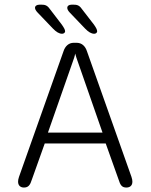

<svg xmlns="http://www.w3.org/2000/svg" viewBox="-20 -810 659 839"><path d="M251.5 -662.5C257 -662.5 264.5 -666 264.5 -673.5C264.5 -680 259.5 -689 250 -702.5L201 -766.5C189 -783.5 181.5 -789.5 162.5 -789.5H152C141.5 -789.5 133 -784.5 133 -776C133 -770.5 136 -764 144 -755.5L211 -685.5C226 -670 238.5 -662.5 251.5 -662.5ZM392 -662.5C397.5 -662.5 404.5 -666 404.5 -673.5C404.5 -680 400 -689 390.5 -702.5L341 -766.5C329 -783.5 322 -789.5 302.5 -789.5H292C282 -789.5 274 -784.5 274 -776C274 -770.5 276.5 -764 284.5 -755.5L351.5 -685.5C366.5 -670 379 -662.5 392 -662.5ZM84.5 9.5C104 9.5 112 -1.5 119.5 -26L175.5 -183H442L498 -26C505.5 -1.5 512.5 9.5 532 9.5C547.5 9.5 558.5 1.5 558.5 -16C558.5 -21.5 557.5 -28.5 554.5 -37L360 -586C352.5 -609 337 -623 315 -623H302C281 -623 265 -609 257.5 -586L63 -37C60 -28.5 59 -21.5 59 -16C59 1 70 9.5 84.5 9.5ZM314 -557.5 428 -230.5H189.5L304 -557.5C306 -564.5 308 -571 308.5 -576Z"/></svg>

Font: RTM Light Light
Style: Regular
Weight: 300
Designer: after Tyler Finck
Foundry: An Endless Supply
Version: Version 1.000;Glyphs 3.2.1 (3258)